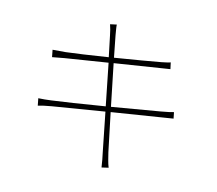

<svg xmlns="http://www.w3.org/2000/svg" viewBox="-111 -909 1221 1079"><g transform="rotate(15 500.0 -370.0)"><path d="M121 -255 129 -214C150 -220 171 -225 206 -231L505 -280L549 -58C556 -29 560 -2 565 29L604 20C594 -4 587 -36 580 -64L534 -285L810 -329C847 -335 870 -339 885 -341L878 -377C862 -372 842 -368 804 -361L528 -314L479 -555L745 -597C768 -601 788 -604 796 -605L788 -642C778 -639 765 -635 738 -630C689 -621 581 -602 473 -585L449 -708C446 -728 441 -751 440 -769L403 -761C409 -743 415 -723 419 -700L444 -580C343 -564 246 -550 202 -545C170 -542 147 -540 128 -539L136 -498C161 -503 182 -507 206 -511L451 -550L499 -309C373 -288 248 -269 194 -262C173 -259 142 -256 121 -255Z"/></g></svg>

Font: Noto Sans CJK SC Thin
Style: Regular
Weight: 100
Designer: Ryoko NISHIZUKA 西塚涼子 (kana, bopomofo & ideographs); Paul D. Hunt (Latin, Greek & Cyrillic); Sandoll Communications 산돌커뮤니
Foundry: Adobe
Version: Version 2.004;hotconv 1.0.118;makeotfexe 2.5.65603